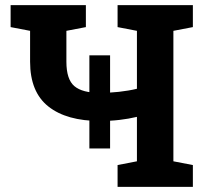

<svg xmlns="http://www.w3.org/2000/svg" viewBox="-20 -731 799 751"><path d="M439.9 0V-85.4L515.6 -100.1V-273.9Q482.9 -266.1 447.5 -262Q412.1 -257.8 371.6 -257.8Q240.7 -257.8 169.2 -314.5Q97.7 -371.1 97.7 -489.7V-610.4L21.5 -625V-710.9H315.9V-625L239.7 -610.4V-489.7Q239.7 -420.4 271 -394Q302.2 -367.7 371.6 -367.7Q406.7 -367.7 445.1 -371.8Q483.4 -376 515.6 -383.8V-610.4L439.9 -625V-710.9H734.4V-625L658.2 -610.4V-100.1L734.4 -85.4V0ZM329.6 -150.4V-514.6H410.6V-150.4Z"/></svg>

Font: Roboto Slab LO
Style: Bold
Weight: 700
Designer: Google
Version: Version 2.000